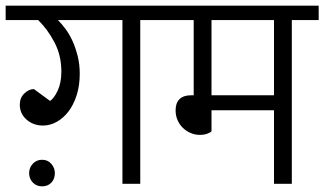

<svg xmlns="http://www.w3.org/2000/svg" viewBox="-30 -650 1147 679"><path d="M73 -38Q73 -57 86 -71Q99 -85 119 -85Q139 -85 151.5 -70.5Q164 -56 164 -38Q164 -17 151.5 -4Q139 9 119 9Q99 9 86 -4.5Q73 -18 73 -38ZM147 -293Q161 -302 174 -329.5Q187 -357 187 -397Q187 -454 162.5 -500.5Q138 -547 105 -579H-10V-630H561V-579H466V0H403V-579H175Q187 -567 201 -548.5Q215 -530 226 -506Q237 -482 244.5 -452.5Q252 -423 252 -389Q252 -347 241 -313Q230 -279 212 -255.5Q194 -232 170.5 -219Q147 -206 122 -206Q88 -206 64 -227Q40 -248 40 -280Q40 -304 56 -319.5Q72 -335 90 -335Z M718 -579V-313H939V-579ZM718 -186Q714 -181 702.5 -177Q691 -173 677 -173Q660 -173 644.5 -179.5Q629 -186 617 -197.5Q605 -209 598 -225Q591 -241 591 -260Q591 -286 605 -299.5Q619 -313 645 -313H655V-579H541V-630H1097V-579H1002V0H939V-260H718Z"/></svg>

Font: Ek Mukta Light
Style: Regular
Weight: 300
Designer: Girish Dalvi and Yashodeep Gholap
Foundry: Ek Type
Version: Version 2.538;PS 1.002;hotconv 16.6.51;makeotf.lib2.5.65220;